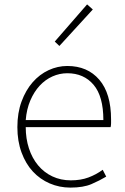

<svg xmlns="http://www.w3.org/2000/svg" viewBox="-20 -840 567 873"><path d="M300 13Q250 13 206 -6Q162 -25 129.5 -60Q97 -95 78 -146.5Q59 -198 59 -262Q59 -327 78 -378.5Q97 -430 128.5 -466Q160 -502 201 -521Q242 -540 286 -540Q378 -540 431.5 -477.5Q485 -415 485 -297Q485 -289 485 -280Q485 -271 483 -262H97Q97 -210 111.5 -165.5Q126 -121 153 -88.5Q180 -56 218 -38Q256 -20 302 -20Q347 -20 382 -33Q417 -46 447 -68L463 -37Q433 -19 396 -3Q359 13 300 13ZM450 -294Q450 -402 405.5 -454.5Q361 -507 286 -507Q251 -507 218.5 -492.5Q186 -478 160.5 -450.5Q135 -423 118 -383.5Q101 -344 97 -294ZM229 -651 376 -820 402 -797 250 -631Z"/></svg>

Font: Kinto Sans Thin
Style: Regular
Weight: 100
Designer: Authors: Ryoko NISHIZUKA  (kana & ideographs); Paul D. Hunt (Latin, Greek & Cyrillic); Wenlong ZHANG  (bopomofo); Sandol
Foundry: Adobe Systems Incorporated, ookami Inc.
Version: Version 0.001